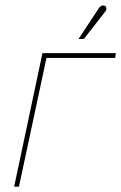

<svg xmlns="http://www.w3.org/2000/svg" viewBox="-20 -699 454 719"><path d="M372 -653Q376 -657 377.5 -661.5Q379 -666 378 -670.5Q377 -675 373 -677Q370 -679 365.5 -678.5Q361 -678 357 -675.5Q353 -673 350 -668L274 -553H294ZM139 -500 33 0H51L154 -482H411L414 -500Z"/></svg>

Font: Advent Pro Thin
Style: Italic
Weight: 250
Italic angle: -12°
Version: Version 3.000